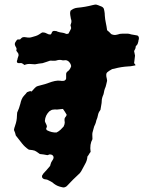

<svg xmlns="http://www.w3.org/2000/svg" viewBox="-20 -724 668 839"><path d="M587 -557Q587 -554 586.5 -552Q586 -550 585 -547Q585 -543 583.5 -539Q582 -535 581 -531Q578 -528 576.5 -525.5Q575 -523 573 -521Q573 -515 571 -510.5Q569 -506 566 -501Q567 -496 568 -491Q569 -486 570 -481Q569 -472 568 -464Q567 -456 566 -448Q568 -446 569.5 -444Q571 -442 572 -440Q572 -438 570 -438Q563 -437 556.5 -435.5Q550 -434 543 -434Q508 -432 480 -424Q478 -423 475 -423Q472 -423 470 -422Q455 -414 448 -407.5Q441 -401 447 -379Q447 -376 448 -371Q446 -364 444 -354Q442 -344 438 -336Q435 -327 434 -319.5Q433 -312 429 -304Q426 -296 425 -289Q424 -282 424 -274Q423 -266 421.5 -259Q420 -252 419 -244Q418 -243 417.5 -242Q417 -241 417 -241Q410 -232 408 -220.5Q406 -209 401 -198Q400 -194 399 -189.5Q398 -185 396 -181Q391 -172 389 -162.5Q387 -153 384 -144Q383 -138 383.5 -131.5Q384 -125 384 -116Q371 -93 376 -60Q372 -56 369.5 -51Q367 -46 362 -40Q361 -23 352 -7.5Q343 8 335 24Q330 33 320 41Q309 51 298 62Q287 73 276 85Q275 86 274 87Q273 88 271 90Q267 93 262 94.5Q257 96 251 94Q241 92 232.5 88.5Q224 85 216 79Q210 73 202 69Q194 65 186 61Q184 60 180.5 60Q177 60 174 59Q161 55 164 43Q166 41 167 38.5Q168 36 169 35Q176 27 184 18.5Q192 10 199 1Q200 -2 201 -6.5Q202 -11 204 -15Q206 -19 208 -21.5Q210 -24 212 -28Q216 -36 212.5 -42Q209 -48 201 -49H195Q193 -48 191 -47Q189 -46 187 -46Q179 -48 170.5 -49Q162 -50 154 -51Q138 -63 132 -65.5Q126 -68 106 -70Q89 -81 76 -97.5Q63 -114 49 -132Q48 -137 46 -143.5Q44 -150 41 -156Q41 -159 42 -161.5Q43 -164 43 -166Q44 -168 44.5 -170Q45 -172 46 -175Q54 -197 54 -218Q54 -222 54.5 -225Q55 -228 55 -232Q64 -251 69 -271Q71 -281 75 -290.5Q79 -300 86 -307Q90 -311 92.5 -314Q95 -317 98 -321Q103 -323 108.5 -325Q114 -327 118 -324Q132 -340 137 -344Q142 -348 160 -352Q168 -354 177 -356.5Q186 -359 193 -362Q206 -367 219.5 -370Q233 -373 246 -371Q250 -370 253 -370.5Q256 -371 260 -371Q269 -375 269 -382V-402Q271 -410 277 -413Q287 -421 291 -435Q290 -442 286.5 -447.5Q283 -453 278 -457Q272 -461 267 -461Q255 -459 247 -462Q238 -463 231 -461Q224 -458 215.5 -458.5Q207 -459 199 -459Q192 -456 183 -453.5Q174 -451 166 -448Q158 -447 150 -446Q142 -445 133 -443Q122 -444 110 -444.5Q98 -445 87 -440Q84 -442 81.5 -444Q79 -446 77 -447Q73 -449 70 -448.5Q67 -448 63 -448Q52 -448 54 -458Q55 -460 56 -463.5Q57 -467 57 -469Q60 -476 61 -481V-485Q61 -490 57 -494.5Q53 -499 51 -504Q54 -511 50.5 -516.5Q47 -522 45 -528Q44 -534 46.5 -538.5Q49 -543 52 -547Q55 -552 59.5 -551.5Q64 -551 68 -552Q70 -554 73 -557Q76 -560 79 -561Q82 -562 85 -562Q88 -562 90.5 -561.5Q93 -561 94 -561Q109 -558 120 -562Q128 -564 137 -567Q146 -570 153 -575Q155 -577 159 -579Q163 -581 164 -582Q175 -583 183.5 -578Q192 -573 200 -573Q204 -575 205 -578Q206 -581 207 -583Q210 -589 217 -589Q220 -589 222 -588.5Q224 -588 227 -588Q230 -586 234 -585Q238 -584 241 -583Q249 -582 256 -580.5Q263 -579 269 -576Q271 -575 279 -577Q282 -583 285.5 -589Q289 -595 291 -601Q290 -605 289.5 -608Q289 -611 288 -614Q289 -617 290 -620Q291 -623 292 -627Q292 -629 292 -633Q292 -637 290 -641Q289 -649 287 -658Q285 -667 288 -677Q294 -682 301 -685.5Q308 -689 317 -690Q352 -693 386 -702Q389 -702 391 -703Q393 -704 396 -704H400Q404 -703 408.5 -701.5Q413 -700 417 -698Q420 -697 422.5 -696Q425 -695 428 -693Q433 -689 434 -685Q435 -681 436 -676Q437 -671 437.5 -666Q438 -661 438 -656Q439 -640 442.5 -624Q446 -608 448 -592Q457 -585 466 -575Q477 -570 486 -571.5Q495 -573 504 -576Q511 -577 517 -577Q523 -577 530 -577Q534 -577 538 -577Q542 -577 545 -576Q554 -573 563 -572Q572 -571 580 -569Q587 -566 587 -557ZM271 -223Q271 -225 270 -225Q267 -231 263 -236.5Q259 -242 255 -248Q250 -247 245 -247Q240 -247 236 -246Q230 -245 224.5 -245.5Q219 -246 213 -245Q208 -245 203.5 -242.5Q199 -240 195 -237Q187 -229 182 -219Q177 -209 176 -195Q178 -188 181.5 -182Q185 -176 185 -169Q184 -168 184 -167.5Q184 -167 183 -166Q180 -160 185 -155Q206 -144 227 -145Q237 -150 244.5 -157Q252 -164 258 -171Q263 -181 263 -189Q262 -193 262 -197.5Q262 -202 262 -205Q264 -211 267.5 -214.5Q271 -218 271 -223Z"/></svg>

Font: Darumadrop One
Style: Regular
Weight: 400
Version: Version 1.000